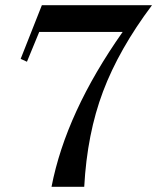

<svg xmlns="http://www.w3.org/2000/svg" viewBox="-20 -714 601 734"><path d="M59 -489 140 -694H561Q435 -526 374 -364.5Q313 -203 302 0H177Q232 -284 449 -592H130L83 -478Z"/></svg>

Font: Justus
Style: Roman
Weight: 500
Version: Version 001.001